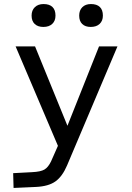

<svg xmlns="http://www.w3.org/2000/svg" viewBox="-20 -694 654 948"><path d="M560 -465 311 123Q288 177 254 201.5Q220 226 158 229L47 234L45 161L139 156Q181 154 199.5 143Q218 132 232 103L266 26L57 -465H153L313 -73L469 -465ZM254 -617Q254 -591 238 -576Q222 -561 194 -561Q167 -561 151.5 -575.5Q136 -590 136 -617Q136 -643 152 -658.5Q168 -674 195 -674Q224 -674 239 -659.5Q254 -645 254 -617ZM488 -617Q488 -591 472 -576Q456 -561 428 -561Q401 -561 386 -575.5Q371 -590 371 -617Q371 -643 386.5 -658.5Q402 -674 429 -674Q458 -674 473 -659.5Q488 -645 488 -617Z"/></svg>

Font: Intel One Mono
Style: Regular
Weight: 400
Monospace: yes
Designer: Fred Shallcrass
Foundry: Frere-Jones Type LLC
Version: Version 1.400;hotconv 1.1.0;makeotfexe 2.6.0;FJTRelease1.4